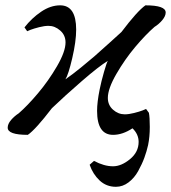

<svg xmlns="http://www.w3.org/2000/svg" viewBox="-20 -511 651 731"><path d="M229 -209Q255.4 -227.1 288.6 -254.2Q321.8 -281.2 339.8 -296.9Q357.9 -312.5 398.2 -349.1Q438.5 -385.7 442.4 -389.2Q502.9 -469.2 533.7 -490.7Q610.8 -490.7 610.8 -463.4Q610.8 -449.7 597.7 -434.1Q584.5 -418.5 568.4 -408.7Q534.7 -379.4 495.1 -332.5Q455.6 -285.6 423.1 -229.5Q390.6 -173.3 390.6 -138.2Q390.6 -110.8 410.4 -93.3Q430.2 -75.7 455.1 -75.7Q470.2 -75.7 490.5 -80.8Q510.7 -85.9 523.4 -90.8L536.1 -96.2L546.9 -81.5Q550.3 -64.5 550.3 -27.8Q550.3 9.8 543.9 41Q538.6 64.9 529.8 89.1Q521 113.3 506.3 139.9Q491.7 166.5 469.5 183.3Q447.3 200.2 421.4 200.2Q384.8 200.2 359.1 176Q333.5 151.9 321.3 116.2L337.9 101.6Q376.5 122.1 410.2 122.1Q441.9 122.1 474.9 95Q507.8 67.9 507.8 29.3Q507.8 0 484.4 -22.5Q446.8 2.4 410.6 2.4Q349.6 2.4 349.6 -88.9Q349.6 -121.6 359.4 -170.4Q365.7 -201.7 376 -237.3Q386.2 -272.9 390.6 -279.3Q357.4 -259.3 291.7 -202.4Q226.1 -145.5 177.7 -99.1Q114.7 -17.1 85.9 2.4Q9.3 2.4 9.3 -24.9Q9.3 -39.1 22 -54Q34.7 -68.8 51.3 -79.6Q85 -108.9 124.5 -155.8Q164.1 -202.6 196.8 -258.5Q229.5 -314.5 229.5 -349.6Q229.5 -377 209.2 -394.8Q189 -412.6 164.6 -412.6Q149.4 -412.6 129.2 -407.5Q108.9 -402.3 96.2 -397.5L83.5 -392.1L73.2 -406.7Q100.6 -441.9 136.5 -466.3Q172.4 -490.7 209 -490.7Q270 -490.7 270 -398.4Q270 -353.5 255.1 -289.8Q240.2 -226.1 229 -209Z"/></svg>

Font: Flanker
Style: Italic
Weight: 400
Italic angle: -12°
Designer: Flanker
Version: Version 2.027